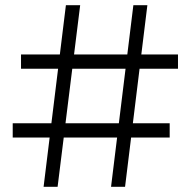

<svg xmlns="http://www.w3.org/2000/svg" viewBox="-20 -720 736 740"><path d="M408 0 494 -700H548L462 0ZM29 -190V-245H634V-190ZM148 0 234 -700H289L202 0ZM61 -455V-510H666V-455Z"/></svg>

Font: MOST Montserrat
Style: Regular
Weight: 400
Designer: Julieta Ulanovsky
Foundry: Julieta Ulanovsky
Version: Version 8.000;March 11, 2024;FontCreator 15.0.0.2926 64-bit